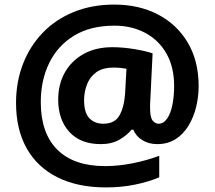

<svg xmlns="http://www.w3.org/2000/svg" viewBox="-20 -734 937 838"><path d="M847 -358Q847 -312 836 -267Q825 -222 802.5 -185Q780 -148 746 -126.5Q712 -105 666 -105Q629 -105 601 -122.5Q573 -140 562 -168H554Q534 -143 500.5 -124Q467 -105 420 -105Q331 -105 282.5 -158.5Q234 -212 234 -299Q234 -366 263 -417.5Q292 -469 345 -498.5Q398 -528 470 -528Q517 -528 567.5 -519.5Q618 -511 646 -501L636 -296Q635 -286 635 -275.5Q635 -265 635 -262Q635 -221 646.5 -207.5Q658 -194 672 -194Q694 -194 709.5 -216.5Q725 -239 732.5 -276.5Q740 -314 740 -359Q740 -442 706 -501Q672 -560 613 -591Q554 -622 480 -622Q375 -622 303.5 -578.5Q232 -535 195 -459.5Q158 -384 158 -288Q158 -153 230 -81Q302 -9 439 -9Q497 -9 559.5 -21.5Q622 -34 675 -54V40Q627 60 568 72Q509 84 443 84Q319 84 231 40Q143 -4 96.5 -86.5Q50 -169 50 -285Q50 -376 80 -454Q110 -532 166 -590.5Q222 -649 301.5 -681.5Q381 -714 479 -714Q586 -714 669 -671Q752 -628 799.5 -548Q847 -468 847 -358ZM347 -297Q347 -242 370 -218Q393 -194 431 -194Q481 -194 501.5 -230.5Q522 -267 526 -326L532 -434Q521 -436 506.5 -437.5Q492 -439 476 -439Q428 -439 400 -418.5Q372 -398 359.5 -365Q347 -332 347 -297Z"/></svg>

Font: Noto Sans
Style: Bold
Weight: 700
Designer: Monotype Design Team
Foundry: Monotype Imaging Inc.
Version: Version 2.000;GOOG;noto-source:20170915:90ef993387c0; ttfaut